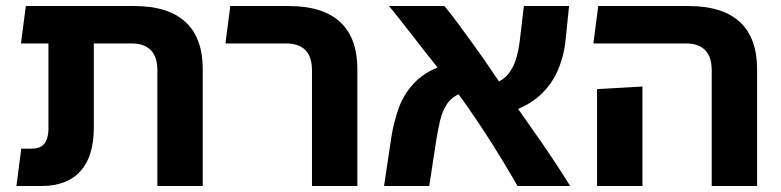

<svg xmlns="http://www.w3.org/2000/svg" viewBox="-20 -623 2614 643"><path d="M507 0V-388.2Q507 -433 484.9 -455.2Q462.8 -477.5 421.2 -477.5H142.2V-602.8H429.2Q543 -602.8 601 -549.5Q659 -496.2 659 -391.2V0ZM35 0 51.2 -125.2H87.2Q106.2 -125.2 118 -132.6Q129.8 -140 136 -154.9Q142.2 -169.8 142.2 -191.8V-573.5H294.2V-195.8Q294.2 -99.8 249.5 -49.9Q204.8 0 118 0ZM50.2 -477.5 66.5 -602.8H226.8V-477.5Z M1024.8 0V-388.2Q1024.8 -433 1002.6 -455.2Q980.5 -477.5 939 -477.5H735L751.2 -602.8H947Q1060.8 -602.8 1118.8 -549.5Q1176.8 -496.2 1176.8 -391.2V0Z M1713.5 0Q1669.8 -75.8 1628.2 -141.4Q1586.8 -207 1544.5 -267.2Q1502.2 -327.5 1454 -386Q1433.8 -411.2 1409.2 -442.5Q1384.8 -473.8 1360.5 -504.9Q1336.2 -536 1315.9 -561.9Q1295.5 -587.8 1282.5 -602.8H1468.5Q1488 -579.5 1511.1 -548Q1534.2 -516.5 1557.5 -484.6Q1580.8 -452.8 1599 -426.8Q1645 -358.2 1694.1 -288.4Q1743.2 -218.5 1793 -147Q1842.8 -75.5 1889.5 0ZM1266.2 0 1290.2 -161.2Q1298.5 -215.8 1316.6 -264.4Q1334.8 -313 1372.9 -350.9Q1411 -388.8 1478 -408L1523.2 -310.2Q1493.2 -299 1477.2 -275Q1461.2 -251 1453.9 -219.4Q1446.5 -187.8 1440.8 -152.2L1417.5 0ZM1676.5 -244.2 1632 -342Q1666.5 -354 1684.4 -377.8Q1702.2 -401.5 1710.6 -433.5Q1719 -465.5 1722.2 -499.5L1734.5 -602.8H1885.8L1874.2 -490.5Q1869.2 -436.8 1848.4 -387.9Q1827.5 -339 1785.9 -301.8Q1744.2 -264.5 1676.5 -244.2Z M2363.5 0V-388.2Q2363.5 -433 2341.4 -455.2Q2319.2 -477.5 2277.8 -477.5H1967.2L1983.5 -602.8H2285.8Q2399.5 -602.8 2457.5 -549.5Q2515.5 -496.2 2515.5 -391.2V0ZM1979.5 0V-324.5L2131.5 -333.2V0Z"/></svg>

Font: Noto Sans Hebrew Light
Style: Regular
Weight: 100
Version: Version 3.000